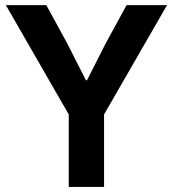

<svg xmlns="http://www.w3.org/2000/svg" viewBox="-20 -740 684 760"><path d="M252.1 0V-286.9L3.2 -719.7H163.4L246 -568.2L320.1 -422.4H324.4L398.4 -568.2L481 -719.7H641.2L391.9 -286.9V0Z"/></svg>

Font: Reddit Sans
Style: Regular
Weight: 400
Designer: Stephen Hutchings
Foundry: Reddit
Version: Version 1.014